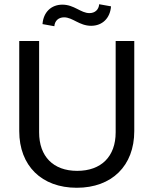

<svg xmlns="http://www.w3.org/2000/svg" viewBox="-20 -874 726 908"><path d="M343 14C509 14 615 -90 615 -254V-680H527V-248C527 -134 459 -66 345 -66C232 -66 165 -134 165 -248V-680H71V-254C71 -90 177 14 343 14ZM181 -760 237 -750C239 -776 257 -792 283 -792C324 -792 355 -752 411 -752C464 -752 501 -788 505 -844L449 -854C447 -828 429 -812 403 -812C362 -812 331 -852 275 -852C222 -852 185 -816 181 -760Z"/></svg>

Font: Ronzino
Style: Regular
Weight: 400
Designer: Nunzio Mazzaferro
Foundry: Collletttivo
Version: Version 1.000;Glyphs 3.3 (3337)